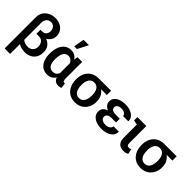

<svg xmlns="http://www.w3.org/2000/svg" viewBox="100 -1826 3053 3053"><g transform="rotate(45 1626.5 -300.0)"><path d="M64.9 192.4V-517.1Q64.9 -575.2 95.5 -621.3Q126 -667.5 177.7 -694.3Q229.5 -721.2 293.9 -721.2Q358.4 -721.2 407.5 -697Q456.5 -672.9 484.1 -629.6Q511.7 -586.4 511.7 -529.3Q511.7 -482.4 487.8 -444.1Q463.9 -405.8 422.4 -382.3Q482.4 -360.8 514.6 -315.4Q546.9 -270 546.9 -203.1Q546.9 -136.7 520 -88.9Q493.2 -41 444.1 -15.4Q395 10.3 329.1 10.3Q290.5 10.3 253.9 0.5Q217.3 -9.3 188 -29.3V192.4ZM301.8 -84.5Q358.9 -84.5 391.6 -118.2Q424.3 -151.9 424.3 -208Q424.3 -241.7 411.1 -269.3Q397.9 -296.9 373.3 -313.2Q348.6 -329.6 314 -329.6H257.3V-419.4H288.6Q340.3 -419.4 364.5 -446.5Q388.7 -473.6 388.7 -520.5Q388.7 -550.3 377.2 -574Q365.7 -597.7 344 -611.8Q322.3 -626 291.5 -626Q261.7 -626 238.3 -611.8Q214.8 -597.7 201.4 -573.2Q188 -548.8 188 -517.1V-124.5Q209 -105.5 238.5 -95Q268.1 -84.5 301.8 -84.5Z M832 10.3Q769 10.3 723.4 -22Q677.7 -54.2 653.3 -112.1Q628.9 -169.9 628.9 -247.1V-257.3Q628.9 -341.8 653.3 -404.8Q677.7 -467.8 723.4 -502.9Q769 -538.1 832.5 -538.1Q879.4 -538.1 913.8 -519Q948.2 -500 972.2 -464.8L981.9 -527.8H1087.9V-158.2Q1087.9 -120.1 1097.4 -105Q1106.9 -89.8 1123.5 -89.8Q1127 -89.8 1130.4 -90.3Q1133.8 -90.8 1136.2 -92.3L1147.9 -3.9Q1132.3 4.4 1117.4 7.3Q1102.5 10.3 1085.9 10.3Q1045.9 10.3 1018.3 -9Q990.7 -28.3 977.5 -68.4Q953.1 -29.8 917.5 -9.8Q881.8 10.3 832 10.3ZM866.7 -84.5Q900.9 -84.5 925 -101.3Q949.2 -118.2 964.8 -149.4V-375.5Q954.1 -396.5 939.9 -411.6Q925.8 -426.8 907.7 -434.8Q889.6 -442.9 867.7 -442.9Q828.1 -442.9 802.5 -419.2Q776.9 -395.5 764.6 -354Q752.4 -312.5 752.4 -257.3V-247.1Q752.4 -172.9 779.8 -128.7Q807.1 -84.5 866.7 -84.5ZM823.7 -613.3 855 -791.5H976.1L884.8 -613.3Z M1459 10.3Q1383.3 10.3 1328.9 -23.9Q1274.4 -58.1 1244.9 -118.9Q1215.3 -179.7 1215.3 -258.8V-269Q1215.3 -345.2 1244.9 -403.6Q1274.4 -461.9 1328.9 -495.1Q1383.3 -528.3 1459 -528.3H1737.8V-432.6H1606.4Q1648.9 -402.8 1673.8 -356.2Q1698.7 -309.6 1698.7 -246.1V-235.8Q1698.7 -168 1669.4 -112.1Q1640.1 -56.2 1586.2 -22.9Q1532.2 10.3 1459 10.3ZM1458 -84.5Q1498 -84.5 1524.2 -106.7Q1550.3 -128.9 1563.2 -168Q1576.2 -207 1576.2 -258.8V-269Q1576.2 -316.4 1563.2 -353.3Q1550.3 -390.1 1523.9 -411.4Q1497.6 -432.6 1457 -432.6Q1417 -432.6 1390.9 -411.4Q1364.7 -390.1 1351.6 -353.3Q1338.4 -316.4 1338.4 -269V-258.8Q1338.4 -207 1351.6 -167.7Q1364.7 -128.4 1391.1 -106.4Q1417.5 -84.5 1458 -84.5Z M2057.1 9.8Q1989.3 9.8 1937 -9.5Q1884.8 -28.8 1855 -64.5Q1825.2 -100.1 1825.2 -149.4Q1825.2 -239.3 1924.3 -272Q1881.8 -289.1 1858.2 -319.1Q1834.5 -349.1 1834.5 -385.7Q1834.5 -434.1 1862.1 -467.8Q1889.6 -501.5 1939.5 -519.5Q1989.3 -537.6 2056.6 -537.6Q2120.1 -537.6 2170.2 -517.8Q2220.2 -498 2248.5 -462.9Q2276.9 -427.7 2275.4 -381.3L2274.4 -378.4H2156.7Q2156.7 -398.4 2143.3 -413.6Q2129.9 -428.7 2107.2 -437.5Q2084.5 -446.3 2056.6 -446.3Q2007.3 -446.3 1982.4 -426Q1957.5 -405.8 1957.5 -378.4Q1957.5 -347.2 1981.4 -329.3Q2005.4 -311.5 2053.7 -311.5H2149.9V-227.5H2053.7Q2002 -227.5 1975.1 -209Q1948.2 -190.4 1948.2 -154.8Q1948.2 -124 1977.1 -102.5Q2005.9 -81.1 2057.1 -81.1Q2105 -81.1 2135 -103Q2165 -125 2165 -156.2H2283.2L2284.2 -153.3Q2285.6 -100.6 2255.1 -64.2Q2224.6 -27.8 2172.4 -9Q2120.1 9.8 2057.1 9.8Z M2548.8 10.3Q2480 10.3 2443.6 -28.6Q2407.2 -67.4 2407.2 -149.4V-438L2329.6 -452.6V-528.3H2530.8V-146Q2530.8 -112.3 2542.2 -99.6Q2553.7 -86.9 2576.2 -86.9Q2589.8 -86.9 2599.4 -89.4Q2608.9 -91.8 2622.6 -97.2L2640.1 -10.7Q2617.2 1.5 2596.4 5.9Q2575.7 10.3 2548.8 10.3Z M2933.6 10.3Q2857.9 10.3 2803.5 -23.9Q2749 -58.1 2719.5 -118.9Q2689.9 -179.7 2689.9 -258.8V-269Q2689.9 -345.2 2719.5 -403.6Q2749 -461.9 2803.5 -495.1Q2857.9 -528.3 2933.6 -528.3H3212.4V-432.6H3081.1Q3123.5 -402.8 3148.4 -356.2Q3173.3 -309.6 3173.3 -246.1V-235.8Q3173.3 -168 3144 -112.1Q3114.7 -56.2 3060.8 -22.9Q3006.8 10.3 2933.6 10.3ZM2932.6 -84.5Q2972.7 -84.5 2998.8 -106.7Q3024.9 -128.9 3037.8 -168Q3050.8 -207 3050.8 -258.8V-269Q3050.8 -316.4 3037.8 -353.3Q3024.9 -390.1 2998.5 -411.4Q2972.2 -432.6 2931.6 -432.6Q2891.6 -432.6 2865.5 -411.4Q2839.4 -390.1 2826.2 -353.3Q2813 -316.4 2813 -269V-258.8Q2813 -207 2826.2 -167.7Q2839.4 -128.4 2865.7 -106.4Q2892.1 -84.5 2932.6 -84.5Z"/></g></svg>

Font: Roboto Slab LO Medium
Style: Regular
Weight: 500
Designer: Google
Version: Version 2.000